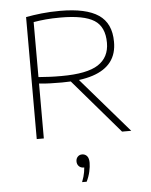

<svg xmlns="http://www.w3.org/2000/svg" viewBox="-56 -648 723 918"><g transform="rotate(-5 305.0 -188.5)"><path d="M102.5 0V-585.5Q137 -592 178 -596.5Q219 -601 267 -601Q391.5 -601 451.2 -560.5Q511 -520 511 -431.5Q511.5 -374 482.5 -335.8Q453.5 -297.5 394.5 -278.2Q335.5 -259 246.5 -259Q216 -259 190 -259.8Q164 -260.5 136.5 -263.5V0ZM512 0 269 -283H311.5L556 0ZM246.5 -290Q370 -290 423.5 -325Q477 -360 477 -429.5Q477 -506.5 427.5 -537.8Q378 -569 266.5 -569Q225.5 -569 195.8 -566.2Q166 -563.5 136.5 -558.5V-294.5Q167.5 -292.5 189.5 -291.2Q211.5 -290 246.5 -290ZM300.5 224Q311 197 314.2 177Q317.5 157 317.5 139L319.5 155H313.5Q300 155 291.2 146Q282.5 137 282.5 123Q282.5 109.5 290.8 100.8Q299 92 311.5 92Q326.5 92 335.5 102.5Q344.5 113 344.5 135Q344.5 153 339.2 176.8Q334 200.5 322.5 224Z"/></g></svg>

Font: Encode Sans SC SemiExpanded Thin
Style: Regular
Weight: 250
Width: 6
Designer: Multiple Designers
Foundry: Impallari Type
Version: Version 3.002